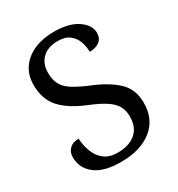

<svg xmlns="http://www.w3.org/2000/svg" viewBox="-174 -838 893 962"><g transform="rotate(-30 272.0 -357.0)"><path d="M247 10Q149 10 98.5 -29Q48 -68 48 -131Q48 -161 67 -179.5Q86 -198 120 -198Q122 -157 136 -120.5Q150 -84 179 -61.5Q208 -39 255 -39Q322 -39 360 -71.5Q398 -104 398 -165Q398 -202 383.5 -227.5Q369 -253 335.5 -275Q302 -297 243 -321Q150 -359 104.5 -410Q59 -461 59 -543Q59 -600 87.5 -640.5Q116 -681 165.5 -702.5Q215 -724 278 -724Q367 -724 416 -690Q465 -656 465 -612Q465 -580 443.5 -563.5Q422 -547 386 -547Q386 -578 375.5 -607Q365 -636 340.5 -655Q316 -674 274 -674Q216 -674 184 -643Q152 -612 152 -560Q152 -520 166.5 -492.5Q181 -465 215 -443.5Q249 -422 307 -398Q395 -362 444 -315Q493 -268 493 -191Q493 -96 426.5 -43Q360 10 247 10Z"/></g></svg>

Font: NotoSerif-Regular
Style: Regular
Weight: 400
Designer: Monotype Design Team
Foundry: Monotype Imaging Inc.
Version: Version 2.007; ttfautohint (v1.8) -l 8 -r 50 -G 200 -x 14 -D